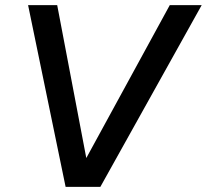

<svg xmlns="http://www.w3.org/2000/svg" viewBox="-20 -732 810 752"><path d="M373 0H237L90 -712H204L318 -113L645 -712H770Z"/></svg>

Font: Creato Display Medium
Style: Italic
Weight: 500
Italic angle: -10°
Version: Version 1.000